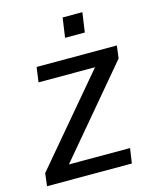

<svg xmlns="http://www.w3.org/2000/svg" viewBox="-108 -781 686 855"><g transform="rotate(-15 235.0 -354.0)"><path d="M9 -58.5 345.5 -456.5H85L94.5 -525H464.5L457 -467L121 -68.5H403L393 0H2ZM263.5 -708H354.5L341.5 -617.5H250.5Z"/></g></svg>

Font: 1883 Sans
Style: Italic
Weight: 400
Italic angle: -8°
Designer: 1883 Sans project is a fork of Public Sans.
Version: Version 1.009